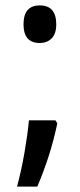

<svg xmlns="http://www.w3.org/2000/svg" viewBox="-20 -610 297 710"><path d="M127 -451Q67 -451 67 -520Q67 -590 127 -590Q188 -590 188 -520Q188 -485 171 -468Q154 -451 127 -451ZM185 -165 192 -154Q178 -88 159.5 -31Q141 26 118 80H43Q59 21 70.5 -45.5Q82 -112 87 -165Z"/></svg>

Font: Noto Sans Tamil UI ExtraCondensed Medium
Style: Regular
Weight: 500
Width: 2
Designer: Jelle Bosma - Monotype Design Team
Foundry: Monotype Imaging Inc.
Version: Version 2.004; ttfautohint (v1.8.4.7-5d5b)